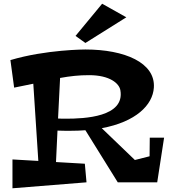

<svg xmlns="http://www.w3.org/2000/svg" viewBox="-20 -993 916 1032"><path d="M785 -253 784 -153 705 -133 527 -304C710 -338 801 -428 807 -522C816 -656 650 -727 439 -727C439 -727 227 -727 36 -670L56 -522L159 -543L186 -128L47 -136V19L445 -13L436 -113L281 -122L289 -291C313 -290 336 -290 358 -290C386 -290 414 -291 439 -293L613 -13H825L862 -253ZM334 -355C320 -355 306 -355 292 -356L303 -574C359 -584 404 -589 459 -589C571 -589 621 -544 627 -508C652 -364 434 -355 334 -355ZM529 -973 386 -800 439 -762 659 -900Z"/></svg>

Font: Peralta
Style: Regular
Weight: 400
Designer: Astigmatic (AOETI)
Foundry: Astigmatic (AOETI)
Version: Version 1.000